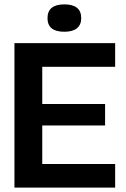

<svg xmlns="http://www.w3.org/2000/svg" viewBox="-20 -857 574 877"><path d="M46 0V-660H506V-552H173V-382H460V-284H173V-108H506V0ZM274 -712Q197 -712 197 -774Q197 -837 274 -837Q351 -837 351 -774Q351 -744 331.5 -728Q312 -712 274 -712Z"/></svg>

Font: Bricolage Grotesque 96pt SemiBold
Style: Regular
Weight: 600
Designer: Mathieu Triay
Foundry: Atelier Triay
Version: Version 1.001; ttfautohint (v1.8.4.7-5d5b);gftools[0.9.33.de